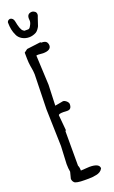

<svg xmlns="http://www.w3.org/2000/svg" viewBox="-178 -966 599 1011"><g transform="rotate(-20 121.5 -460.5)"><path d="M168.5 -883.8C171.4 -890.1 172.9 -895 172.9 -899.4C172.9 -914.1 162.1 -919.9 150.9 -922.4C131.3 -922.4 122.1 -913.1 122.1 -894.5L123 -881.3C123 -873.5 120.1 -864.7 113.8 -854.5C109.4 -845.7 104.5 -841.8 99.6 -841.8H78.1L70.8 -847.2C62.5 -853.5 55.2 -874 49.8 -903.8C47.4 -918.5 39.1 -925.8 28.3 -926.8C19.5 -925.3 13.7 -920.9 11.7 -912.6C11.7 -883.8 16.6 -858.9 26.9 -838.9L26.4 -839.4C36.6 -815.4 63 -800.8 91.3 -800.8C104 -800.8 118.7 -804.7 130.9 -811.5C140.6 -816.9 150.4 -832.5 153.8 -839.8ZM100.6 -270.5 104.5 -275.9 96.7 -361.3C97.7 -366.7 106.9 -369.1 124.5 -369.1L147 -368.2C163.6 -368.2 170.9 -378.4 170.9 -397.5C170.9 -409.2 153.8 -423.8 142.1 -423.8C127 -420.4 111.3 -418.5 96.2 -415.5L100.6 -531.2L92.8 -697.3C93.8 -698.2 97.2 -698.7 104.5 -698.7L130.4 -696.8C160.6 -696.8 175.8 -706.5 175.8 -725.1C175.8 -731 173.8 -737.3 170.4 -742.7V-742.2C166.5 -749 157.2 -752.9 139.6 -752.9L136.2 -756.3L59.1 -746.6L40.5 -732.9C41 -718.8 40 -680.2 44.4 -657.7C48.8 -634.8 50.8 -618.2 50.8 -607.9L45.9 -413.6L51.8 -205.6L46.9 -106C46.9 -89.4 48.3 -74.7 50.8 -62L41.5 -25.9C41.5 -17.1 44.9 -9.8 50.8 -3.9C56.6 2.4 76.2 5.9 108.4 5.9H130.9C145 5.9 160.2 4.4 173.3 1.5C189.9 -1.5 203.1 -9.3 210 -23.4C210 -42 191.4 -51.3 154.3 -51.3L106 -48.3C106 -61.5 104 -71.3 100.6 -77.6Z"/></g></svg>

Font: Amatic Mod Bold ONEptTWO
Style: Bold
Weight: 700
Designer: David Occhino Design
Foundry: David Occhino Design
Version: Version 1.2